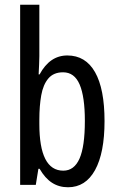

<svg xmlns="http://www.w3.org/2000/svg" viewBox="-20 -846 502 810"><path d="M146 -609Q146 -593 145 -574Q144 -555 143 -532H147Q190 -612 264 -612Q341 -612 381 -541.5Q421 -471 421 -335Q421 -201 381 -128.5Q341 -56 267 -56Q229 -56 199.5 -75Q170 -94 147 -134H142L131 -66H65V-826H146ZM246 -541Q206 -541 184 -515Q162 -489 154 -444Q146 -399 146 -342V-323Q146 -126 247 -126Q293 -126 315.5 -177Q338 -228 338 -336Q338 -438 316 -489.5Q294 -541 246 -541Z"/></svg>

Font: Noto Sans Malayalam UI ExtraCondensed
Style: Regular
Weight: 400
Width: 2
Designer: Jelle Bosma - Monotype Design Team
Foundry: Monotype Imaging Inc.
Version: Version 2.104; ttfautohint (v1.8.4.7-5d5b)